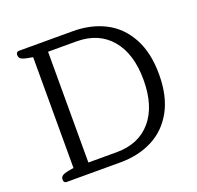

<svg xmlns="http://www.w3.org/2000/svg" viewBox="-122 -826 982 956"><g transform="rotate(-20 368.5 -347.5)"><path d="M58 -17Q58 -30 67 -37Q76 -44 96 -48L129 -54V-641L96 -647Q76 -651 67 -658Q58 -665 58 -678Q58 -686 62 -690.5Q66 -695 72 -695H358Q454 -695 528.5 -657Q603 -619 646 -540.5Q689 -462 689 -347Q689 -231 646 -153.5Q603 -76 528.5 -38Q454 0 358 0H72Q66 0 62 -4.5Q58 -9 58 -17ZM358 -54Q475 -54 541 -131Q607 -208 607 -347Q607 -486 541 -563.5Q475 -641 358 -641H208V-54Z"/></g></svg>

Font: Maitree
Style: Regular
Weight: 400
Designer: CadsonDemak Team
Foundry: CadsonDemak
Version: Version 1.000